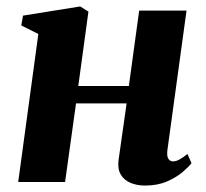

<svg xmlns="http://www.w3.org/2000/svg" viewBox="-20 -565 639 596"><path d="M499.5 -98Q497.5 -79 503 -71.5Q508.5 -64 516.5 -64Q525.5 -64 535.5 -69Q545.5 -74 562 -87L574.5 -58.5Q566.5 -48 547.5 -31.5Q528.5 -15 499 -2Q469.5 11 430 11Q405.5 11 385.5 2.8Q365.5 -5.5 355 -23Q344.5 -40.5 348 -68L373 -244H216L182 0H36.5L99 -459.5L46 -486L51.5 -516.5L229 -545L254.5 -529L223 -298H380L412 -532H559Z"/></svg>

Font: Merriweather 72pt ExtraBold
Style: Italic
Weight: 800
Italic angle: -7.8°
Version: Version 2.101